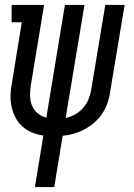

<svg xmlns="http://www.w3.org/2000/svg" viewBox="-20 -550 540 775"><path d="M121 205 155 -3Q131 -6 109.5 -15Q88 -24 71 -39Q54 -54 43 -74.5Q32 -95 27 -118Q22 -141 22.5 -165.5Q23 -190 28 -214L68 -460H27V-530H158L104 -203Q101 -182 101.5 -161.5Q102 -141 109.5 -123Q117 -105 132.5 -92.5Q148 -80 167 -75L242 -530H321L245 -74Q265 -78 283.5 -88.5Q302 -99 315.5 -114.5Q329 -130 337 -149Q345 -168 348 -187L405 -530H483L424 -176Q421 -153 413 -131.5Q405 -110 392 -90.5Q379 -71 360.5 -55Q342 -39 321 -28Q300 -17 278 -10.5Q256 -4 233 -2L199 205Z"/></svg>

Font: Iosevka Slab
Style: Italic
Weight: 400
Italic angle: -9°
Monospace: yes
Designer: Belleve Invis
Foundry: Belleve Invis
Version: Version 11.1.0; ttfautohint (v1.8.3)